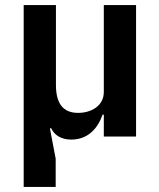

<svg xmlns="http://www.w3.org/2000/svg" viewBox="-20 -542 633 762"><path d="M201 200V88L178 -33H183C196 -6 222 12 263 12C330 12 369 -34 387 -87H392V0H520V-522H392V-177C392 -121 341 -94 290 -94C229 -94 202 -133 202 -205V-522H74V200Z"/></svg>

Font: IBM Plex Devanagari Medium
Style: Regular
Weight: 600
Designer: Mike Abbink, Paul van der Laan, Pieter van Rosmalen, Erin McLaughlin
Foundry: Bold Monday
Version: Version 1.0